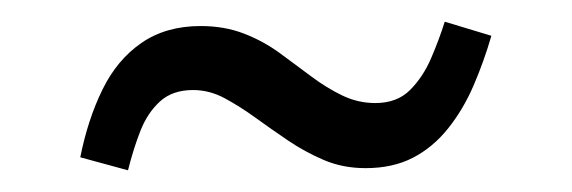

<svg xmlns="http://www.w3.org/2000/svg" viewBox="-20 -424 527 177"><path d="M317 -269Q296 -269 278.5 -276.5Q261 -284 245.5 -294.5Q230 -305 215.5 -315.5Q201 -326 187 -333.5Q173 -341 158 -341Q139 -341 127.5 -330.5Q116 -320 109.5 -303.5Q103 -287 98 -267L54 -279Q61 -314 74.5 -341.5Q88 -369 110.5 -384.5Q133 -400 165 -400Q187 -400 205 -393Q223 -386 238 -375Q253 -364 267 -353.5Q281 -343 295.5 -336Q310 -329 326 -329Q346 -329 358 -341Q370 -353 377.5 -370.5Q385 -388 390 -404L433 -391Q426 -367 416.5 -345Q407 -323 393 -305.5Q379 -288 360.5 -278.5Q342 -269 317 -269Z"/></svg>

Font: Roboto Serif 28pt Condensed Light
Style: Regular
Weight: 300
Width: 3
Designer: Greg Gazdowicz
Foundry: Commercial Type
Version: Version 1.008